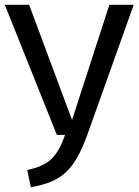

<svg xmlns="http://www.w3.org/2000/svg" viewBox="-21 -764 575 797"><path d="M534 -744H433L278 -266L100 -744H-1L215 -204H249C214 -106 179 -78 92 -58L107 13C234 -9 287 -55 342 -206Z"/></svg>

Font: Glow Sans SC Condensed Medium
Style: Regular
Weight: 600
Width: 3
Designer: Ryoko NISHIZUKA (kana, bopomofo & ideographs); Paul D. Hunt (Latin, Greek & Cyrillic); Sandoll Communications, Soo-young
Version: Version 0.93